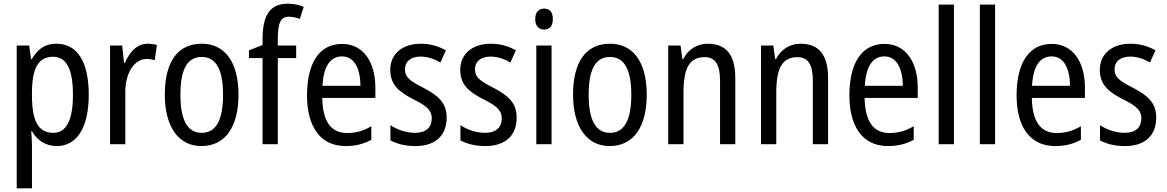

<svg xmlns="http://www.w3.org/2000/svg" viewBox="-20 -785 6349 1045"><path d="M286 -547C226 -547 184 -518 154 -464H149L139 -537H71V240H154V6C154 -16 152 -44 150 -71H154C181 -22 228 10 289 10C398 10 463 -90 463 -269C463 -454 398 -547 286 -547ZM269 -476C345 -476 377 -403 377 -269C377 -134 343 -62 270 -62C187 -62 154 -128 154 -266V-285C155 -415 189 -476 269 -476Z M783 -547C727 -547 686 -504 660 -443H655L645 -537H579V0H662V-282C661 -388 712 -464 777 -464C793 -464 809 -462 822 -457L834 -540C817 -545 799 -547 783 -547Z M1278 -269C1278 -450 1202 -547 1078 -547C945 -547 877 -446 877 -269C877 -98 950 10 1076 10C1209 10 1278 -99 1278 -269ZM962 -269C962 -404 997 -475 1078 -475C1157 -475 1194 -404 1194 -269C1194 -134 1157 -62 1078 -62C998 -62 962 -135 962 -269Z M1592 -469V-537H1492V-573C1492 -662 1508 -694 1553 -694C1573 -694 1593 -689 1612 -682L1633 -748C1606 -759 1579 -765 1546 -765C1447 -765 1409 -699 1409 -571V-540L1335 -511V-469H1409V0H1492V-469Z M1842 -546C1720 -546 1651 -445 1651 -265C1651 -102 1719 10 1861 10C1915 10 1958 -1 2001 -24V-98C1957 -72 1916 -61 1869 -61C1781 -61 1736 -125 1734 -252H2023V-308C2023 -444 1960 -546 1842 -546ZM1842 -478C1911 -478 1941 -407 1942 -318H1735C1741 -425 1778 -478 1842 -478Z M2411 -145C2411 -228 2362 -266 2285 -307C2210 -345 2184 -365 2184 -408C2184 -450 2216 -477 2269 -477C2307 -477 2344 -464 2377 -445L2407 -511C2366 -534 2321 -547 2270 -547C2171 -547 2104 -492 2104 -405C2104 -321 2155 -283 2233 -243C2306 -207 2330 -182 2330 -141C2330 -92 2299 -62 2239 -62C2189 -62 2138 -81 2105 -104V-21C2138 -3 2183 10 2241 10C2347 10 2411 -45 2411 -145Z M2792 -145C2792 -228 2743 -266 2666 -307C2591 -345 2565 -365 2565 -408C2565 -450 2597 -477 2650 -477C2688 -477 2725 -464 2758 -445L2788 -511C2747 -534 2702 -547 2651 -547C2552 -547 2485 -492 2485 -405C2485 -321 2536 -283 2614 -243C2687 -207 2711 -182 2711 -141C2711 -92 2680 -62 2620 -62C2570 -62 2519 -81 2486 -104V-21C2519 -3 2564 10 2622 10C2728 10 2792 -45 2792 -145Z M2942 -738C2912 -738 2893 -719 2893 -681C2893 -644 2912 -624 2942 -624C2971 -624 2989 -644 2989 -681C2989 -719 2972 -738 2942 -738ZM2982 -537H2899V0H2982Z M3500 -269C3500 -450 3424 -547 3300 -547C3167 -547 3099 -446 3099 -269C3099 -98 3172 10 3298 10C3431 10 3500 -99 3500 -269ZM3184 -269C3184 -404 3219 -475 3300 -475C3379 -475 3416 -404 3416 -269C3416 -134 3379 -62 3300 -62C3220 -62 3184 -135 3184 -269Z M3832 -547C3776 -547 3726 -518 3699 -464H3694L3684 -537H3617V0H3700V-279C3700 -413 3731 -474 3816 -474C3874 -474 3899 -431 3899 -347V0H3982V-360C3982 -488 3931 -547 3832 -547Z M4337 -547C4281 -547 4231 -518 4204 -464H4199L4189 -537H4122V0H4205V-279C4205 -413 4236 -474 4321 -474C4379 -474 4404 -431 4404 -347V0H4487V-360C4487 -488 4436 -547 4337 -547Z M4794 -546C4672 -546 4603 -445 4603 -265C4603 -102 4671 10 4813 10C4867 10 4910 -1 4953 -24V-98C4909 -72 4868 -61 4821 -61C4733 -61 4688 -125 4686 -252H4975V-308C4975 -444 4912 -546 4794 -546ZM4794 -478C4863 -478 4893 -407 4894 -318H4687C4693 -425 4730 -478 4794 -478Z M5172 0V-760H5089V0Z M5396 0V-760H5313V0Z M5704 -546C5582 -546 5513 -445 5513 -265C5513 -102 5581 10 5723 10C5777 10 5820 -1 5863 -24V-98C5819 -72 5778 -61 5731 -61C5643 -61 5598 -125 5596 -252H5885V-308C5885 -444 5822 -546 5704 -546ZM5704 -478C5773 -478 5803 -407 5804 -318H5597C5603 -425 5640 -478 5704 -478Z M6273 -145C6273 -228 6224 -266 6147 -307C6072 -345 6046 -365 6046 -408C6046 -450 6078 -477 6131 -477C6169 -477 6206 -464 6239 -445L6269 -511C6228 -534 6183 -547 6132 -547C6033 -547 5966 -492 5966 -405C5966 -321 6017 -283 6095 -243C6168 -207 6192 -182 6192 -141C6192 -92 6161 -62 6101 -62C6051 -62 6000 -81 5967 -104V-21C6000 -3 6045 10 6103 10C6209 10 6273 -45 6273 -145Z"/></svg>

Font: Noto Sans Gujarati UI Condensed
Style: Regular
Weight: 400
Width: 3
Designer: Jelle Bosma - Monotype Design Team, Universal Thirst
Foundry: Monotype Imaging Inc.
Version: Version 2.106